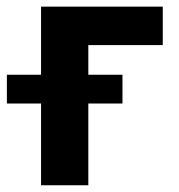

<svg xmlns="http://www.w3.org/2000/svg" viewBox="-65 -550 531 570"><path d="M418.2 -416.1H197.2V0H56.9V-530.3H418.2ZM-44.6 -328.1H298.6V-242.7H-44.6Z"/></svg>

Font: WEMIX Pretendard Variable
Style: Regular
Weight: 400
Designer: Base glyphs from Inter by Rasmus Andersson; Hangeul glyphs from Noto Sans CJK(Source Han Sans) by Jang Soo-young and Kan
Foundry: Kil Hyung-jin
Version: Version 1.000;Glyphs 3.2 (3208)